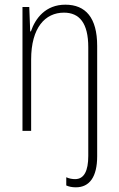

<svg xmlns="http://www.w3.org/2000/svg" viewBox="-20 -559 507 820"><path d="M304 241C362 241 395 197 395 108V-363C395 -483 346 -539 259 -539C175 -539 131 -481 112 -425H109L105 -529H76V0H113V-305C113 -441 173 -505 253 -505C319 -505 357 -461 357 -357V107C357 171 339 206 301 206C289 206 276 204 263 198V233C274 238 287 241 304 241Z"/></svg>

Font: Noto Sans Malayalam Condensed ExtraLight
Style: Regular
Weight: 200
Width: 3
Designer: Jelle Bosma - Monotype Design Team
Foundry: Monotype Imaging Inc.
Version: Version 2.104